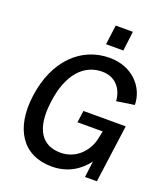

<svg xmlns="http://www.w3.org/2000/svg" viewBox="-169 -1072 1046 1199"><g transform="rotate(20 354.0 -472.0)"><path d="M315 10C430 10 503 -48 548 -108L534 0H613L665 -384H384L373 -305H541L528 -245C510 -173 446 -90 337 -90C222 -90 146 -171 175 -374C200 -561 292 -655 411 -655C498 -655 549 -594 555 -511L673 -529C672 -644 579 -752 426 -752C235 -752 89 -607 56 -368C24 -136 124 10 315 10ZM391 -954 374 -824H489L505 -954Z"/></g></svg>

Font: Cheyenne Sans Medium
Style: Italic
Weight: 500
Italic angle: -8.13011°
Designer: The Public Sans project authors (U.S. Web Design System), Libre Franklin designed by Pablo Impallari and Rodrigo Fuenzal
Foundry: The Cheyenne Sans Project Authors
Version: Version 2.007